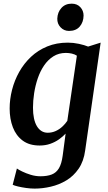

<svg xmlns="http://www.w3.org/2000/svg" viewBox="-20 -804 603 1074"><path d="M456.5 37Q448.5 98 420 139.5Q391.5 181 351 205.2Q310.5 229.5 264.2 240.2Q218 251 174 251Q151 251 126.2 247.5Q101.5 244 81.2 239.2Q61 234.5 51 229.5L74.5 138.5Q83 145 104 155.2Q125 165.5 152 173.8Q179 182 206.5 182Q244 182 269.5 172Q295 162 309.8 137Q324.5 112 330.5 67.5L347 -56.5Q331 -39.5 309.5 -24.2Q288 -9 261 0.5Q234 10 202 10Q144 10 107 -17.5Q70 -45 52 -91.8Q34 -138.5 34 -197Q34 -249 47.5 -301.8Q61 -354.5 87.5 -401.8Q114 -449 153.2 -486Q192.5 -523 244.2 -544.2Q296 -565.5 359.5 -565.5Q390 -565.5 421.2 -558.8Q452.5 -552 473 -543.5L543 -565.5ZM410 -492.5Q398 -500.5 381.8 -504.2Q365.5 -508 348.5 -508Q309 -508 278.5 -488.8Q248 -469.5 226.2 -437.2Q204.5 -405 191 -365Q177.5 -325 171 -282.8Q164.5 -240.5 164.5 -201.5Q164.5 -168.5 170 -142.5Q175.5 -116.5 186.2 -98.5Q197 -80.5 212.2 -71Q227.5 -61.5 247 -61.5Q270.5 -61.5 291.5 -71Q312.5 -80.5 329 -96Q345.5 -111.5 356.5 -128ZM366 -631Q338 -631 318.8 -651.2Q299.5 -671.5 300.5 -700.5Q302 -736 323.8 -759.8Q345.5 -783.5 381 -783.5Q411.5 -783.5 429.5 -763.8Q447.5 -744 447.5 -717Q447 -680 426 -655.5Q405 -631 366 -631Z"/></svg>

Font: Merriweather 24pt SemiBold
Style: Italic
Weight: 600
Italic angle: -7.8°
Version: Version 2.101